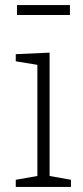

<svg xmlns="http://www.w3.org/2000/svg" viewBox="-20 -735 327 755"><path d="M255 -715V-676H47V-715ZM259 -28V0H42V-28L127 -43V-480L42 -494V-522L175 -528V-43Z"/></svg>

Font: Bitter Light
Style: Regular
Weight: 300
Designer: Sol Matas, and Bitter project Authors
Foundry: Sol Matas
Version: Version 2.001